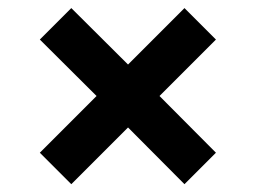

<svg xmlns="http://www.w3.org/2000/svg" viewBox="-20 -602 640 482"><path d="M80 -218.6 222.4 -361 80 -502.7 159 -581.7 301.4 -440 443.1 -581.7 522.1 -502.7 380.4 -361 522.1 -218.6 443.1 -139.6 301.4 -282 159 -139.6Z"/></svg>

Font: Mona Sans VF XLt
Style: Regular
Weight: 200
Designer: Deni Anggara
Foundry: GitHub
Version: Version 2.000;Glyphs 3.2.3 (3260)